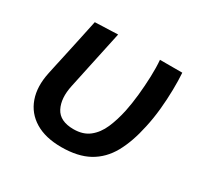

<svg xmlns="http://www.w3.org/2000/svg" viewBox="-118 -635 801 782"><g transform="rotate(30 283.0 -244.5)"><path d="M255.5 12Q181 12 132.2 -17.5Q83.5 -47 64.8 -100Q46 -153 61 -223Q65.5 -244.5 69.5 -262.8Q73.5 -281 77.5 -299Q90 -356.5 100 -402.8Q110 -449 120 -497L227.5 -501Q209.5 -417 194.2 -345.5Q179 -274 168.5 -225Q154.5 -160.5 176.2 -118.2Q198 -76 262.5 -76Q307.5 -76 336.2 -98.8Q365 -121.5 382 -160.5Q399 -199.5 409.5 -249Q417 -285 421.8 -330Q426.5 -375 428 -419Q429.5 -463 426.5 -497H531.5Q534 -462 533.2 -417Q532.5 -372 527.8 -324.5Q523 -277 513.5 -234.5Q496.5 -154 466 -99.2Q435.5 -44.5 384.5 -16.2Q333.5 12 255.5 12Z"/></g></svg>

Font: Commissioner Medium
Style: Italic
Weight: 500
Italic angle: -12°
Designer: Kostas Bartsokas
Foundry: Kostas Bartsokas
Version: Version 1.000; ttfautohint (v1.8.3)